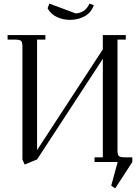

<svg xmlns="http://www.w3.org/2000/svg" viewBox="-20 -896 771 1062"><path d="M22 -676.8V-702.1H231V-676.8H185.1V-65.9L548.8 -623V-702.1H675.8V-676.8H629.9V-65.9Q629.9 -41 637 -33.4Q644 -25.9 668.9 -25.9H711.9V0L617.2 146L595.2 130.9L630.9 0H502.9V-25.9H548.8V-570.8L185.1 -14.2L116.2 14.2L104 -14.2V-637.2Q104 -662.1 96.9 -669.4Q89.8 -676.8 64.9 -676.8ZM243.2 -850.1 252.9 -876 398.9 -821.8Q451.2 -824.7 475.1 -876L499 -867.2Q483.9 -825.2 447.8 -805.7Q411.6 -786.1 367.2 -786.1Q328.6 -786.1 294.9 -801.8Q261.2 -817.4 243.2 -850.1Z"/></svg>

Font: Dihjauti
Style: Regular
Weight: 400
Designer: T. Christopher White
Version: Version 3.0.0